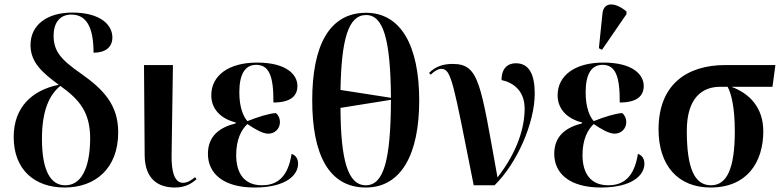

<svg xmlns="http://www.w3.org/2000/svg" viewBox="-20 -826 3491 856"><path d="M268 10C406 10 507 -76 507 -236C507 -360 440 -428 341 -498C250 -561 219 -599 219 -667C219 -726 248 -761 298 -761C367 -761 397 -702 397 -591C448 -591 481 -614 481 -659C481 -713 431 -770 302 -770C194 -770 116 -718 116 -625C116 -546 172 -500 242 -448C123 -424 41 -348 41 -215C41 -69 135 10 268 10ZM270 0C207 0 167 -63 167 -207C167 -335 201 -404 249 -443C334 -382 382 -326 382 -208C381 -70 339 1 270 0Z M760 10C807 10 836 -9 856 -27L850 -36C835 -25 818 -11 796 -11C755 -11 744 -68 745 -135L751 -536H622L625 -131C627 -30 682 10 760 10Z M1115 10C1256 10 1309 -46 1309 -96C1309 -115 1301 -133 1280 -140C1263 -30 1210 0 1148 0C1069 0 1033 -53 1033 -135C1033 -204 1056 -248 1083 -273C1115 -251 1151 -230 1176 -230C1205 -230 1228 -252 1228 -281C1228 -300 1220 -314 1210 -322C1179 -320 1131 -305 1083 -286C1066 -305 1047 -345 1047 -414C1047 -496 1073 -537 1122 -537C1179 -537 1200 -488 1199 -369C1277 -369 1306 -399 1306 -443C1306 -492 1259 -547 1126 -547C1000 -547 922 -490 922 -401C922 -341 963 -297 1031 -280V-276C959 -258 907 -220 907 -140C907 -54 974 10 1115 10Z M1611 10C1768 10 1849 -137 1849 -378C1849 -621 1768 -769 1612 -769C1447 -769 1372 -621 1372 -379C1372 -137 1446 10 1611 10ZM1723 -390 1498 -425C1502 -651 1533 -759 1612 -759C1690 -759 1721 -648 1723 -390ZM1611 0C1530 0 1499 -114 1498 -345L1723 -381C1722 -112 1691 0 1611 0Z M2092 0H2185C2286 -99 2364 -279 2364 -409C2364 -496 2338 -544 2280 -544C2244 -544 2216 -522 2216 -469C2265 -459 2319 -424 2319 -342C2319 -260 2289 -152 2198 -35C2122 -456 2117 -541 1998 -541C1961 -541 1923 -532 1893 -501L1900 -493C1920 -512 1935 -519 1948 -519C1993 -519 2001 -456 2092 0Z M2664 -604 2773 -763V-775C2725 -815 2672 -821 2666 -766L2650 -611ZM2659 10C2800 10 2853 -46 2853 -96C2853 -115 2845 -133 2824 -140C2807 -30 2754 0 2692 0C2613 0 2577 -53 2577 -135C2577 -204 2600 -248 2627 -273C2659 -251 2695 -230 2720 -230C2749 -230 2772 -252 2772 -281C2772 -300 2764 -314 2754 -322C2723 -320 2675 -305 2627 -286C2610 -305 2591 -345 2591 -414C2591 -496 2617 -537 2666 -537C2723 -537 2744 -488 2743 -369C2821 -369 2850 -399 2850 -443C2850 -492 2803 -547 2670 -547C2544 -547 2466 -490 2466 -401C2466 -341 2507 -297 2575 -280V-276C2503 -258 2451 -220 2451 -140C2451 -54 2518 10 2659 10Z M3148 10C3310 10 3383 -102 3383 -241C3383 -345 3323 -409 3241 -439H3424L3437 -536H3214C3043 -536 2916 -450 2916 -249C2916 -88 3003 10 3148 10ZM3150 0C3076 0 3042 -76 3042 -243C3042 -392 3113 -439 3190 -439H3224C3241 -407 3256 -346 3256 -241C3256 -75 3221 0 3150 0Z"/></svg>

Font: Noto Serif Display SemiCondensed SemiBold
Style: Regular
Weight: 600
Width: 4
Designer: Monotype Design Team
Foundry: Monotype Imaging Inc.
Version: Version 2.009